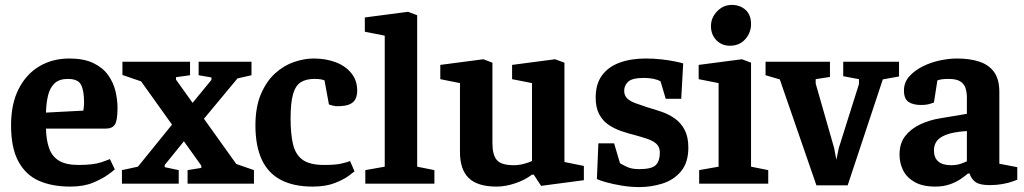

<svg xmlns="http://www.w3.org/2000/svg" viewBox="-20 -747 4166 781"><path d="M266 12Q192 12 138.5 -11.5Q85 -35 55 -90Q25 -145 25 -238Q25 -324 55.5 -384.5Q86 -445 139.5 -477Q193 -509 262 -509Q321 -509 359.5 -490.5Q398 -472 419.5 -442Q441 -412 449.5 -377Q458 -342 458 -308Q458 -256 447 -240Q436 -224 412 -224H167Q168 -177 180 -143.5Q192 -110 220.5 -93Q249 -76 299 -76Q360 -76 392 -87Q424 -98 427 -100L447 -58Q443 -54 420 -37Q397 -20 358.5 -4Q320 12 266 12ZM167 -289 319 -297Q322 -315 322 -330Q322 -379 309.5 -402.5Q297 -426 256 -426Q221 -426 202 -408Q183 -390 175.5 -359Q168 -328 167 -289Z M743 0V-55L799 -64V-73L554 -416L478 -442V-496H753V-441L696 -433V-423L941 -80L1013 -55V0ZM476 0V-55L541 -69L687 -249L736 -182L650 -76V-67L707 -55V0ZM803 -256 758 -322 840 -422V-432L788 -441V-496H1003V-441L946 -428Z M1252 12Q1174 12 1122 -15.5Q1070 -43 1044.5 -98.5Q1019 -154 1019 -237Q1019 -312 1041.5 -364.5Q1064 -417 1099.5 -449Q1135 -481 1176.5 -495Q1218 -509 1256 -509Q1305 -509 1345 -494Q1385 -479 1409 -449.5Q1433 -420 1433 -378Q1433 -361 1427 -346.5Q1421 -332 1404 -323.5Q1387 -315 1352 -315Q1342 -315 1331 -318Q1320 -321 1318 -322L1300 -420Q1296 -422 1286 -424Q1276 -426 1259 -426Q1225 -426 1203.5 -412.5Q1182 -399 1172 -364Q1162 -329 1162 -265Q1162 -202 1172 -160Q1182 -118 1211 -97Q1240 -76 1299 -76Q1346 -76 1370.5 -82Q1395 -88 1404 -92L1422 -50Q1419 -47 1398 -31.5Q1377 -16 1340.5 -2Q1304 12 1252 12Z M1466 0V-55L1545 -69V-602L1464 -618V-676L1640 -699L1677 -685V-69L1747 -55V0Z M2000 12Q1923 12 1887 -22.5Q1851 -57 1851 -129V-409L1771 -425V-483L1946 -506L1983 -492V-165Q1983 -117 2001 -96Q2019 -75 2070 -75Q2090 -75 2111 -80.5Q2132 -86 2144 -92V-409L2063 -425V-483L2238 -506L2276 -492V-88L2355 -72V-14L2181 9L2151 -37L2143 -36Q2116 -15 2076 -1.5Q2036 12 2000 12Z M2581 14Q2545 14 2509 8Q2473 2 2446 -5.5Q2419 -13 2408 -19L2414 -164H2478L2502 -83Q2510 -78 2529.5 -68.5Q2549 -59 2580 -59Q2631 -59 2647.5 -75.5Q2664 -92 2664 -126Q2664 -149 2650.5 -161.5Q2637 -174 2613.5 -182Q2590 -190 2564 -197Q2536 -204 2508 -213.5Q2480 -223 2456 -239Q2432 -255 2417.5 -282Q2403 -309 2403 -350Q2403 -405 2428.5 -440Q2454 -475 2500 -492Q2546 -509 2607 -509Q2639 -509 2670.5 -505.5Q2702 -502 2726 -497Q2750 -492 2759 -489L2751 -345H2688L2667 -416Q2655 -423 2637.5 -426.5Q2620 -430 2600 -430Q2551 -430 2535 -414.5Q2519 -399 2519 -378Q2519 -358 2532 -346Q2545 -334 2567 -326.5Q2589 -319 2615 -310Q2643 -302 2672 -292Q2701 -282 2725.5 -264.5Q2750 -247 2765 -218.5Q2780 -190 2780 -147Q2780 -86 2750.5 -50.5Q2721 -15 2675 -0.5Q2629 14 2581 14Z M2824 0V-55L2903 -69V-409L2822 -425V-483L2998 -506L3035 -492V-69L3105 -55V0ZM2949 -561Q2916 -561 2894 -583.5Q2872 -606 2872 -641Q2872 -675 2897 -701Q2922 -727 2957 -727Q2990 -727 3012.5 -707Q3035 -687 3035 -649Q3035 -614 3011.5 -587.5Q2988 -561 2949 -561Z M3301 7 3152 -424 3094 -441V-496H3356V-434L3298 -425V-407L3373 -145L3382 -97L3392 -145L3474 -405V-425L3410 -437V-496H3637V-436L3571 -424L3428 7Z M3785 12Q3733 12 3700.5 -6.5Q3668 -25 3653.5 -54.5Q3639 -84 3639 -118Q3639 -164 3662 -193.5Q3685 -223 3723 -241Q3761 -259 3806 -266L3913 -284V-350Q3913 -371 3907.5 -388.5Q3902 -406 3886 -416Q3870 -426 3839 -426Q3819 -426 3808.5 -424Q3798 -422 3793 -420L3779 -330Q3777 -329 3762.5 -324.5Q3748 -320 3726 -320Q3694 -320 3675.5 -332.5Q3657 -345 3657 -379Q3657 -412 3679 -436.5Q3701 -461 3734.5 -477.5Q3768 -494 3805 -501.5Q3842 -509 3872 -509Q3926 -509 3964.5 -496Q4003 -483 4024 -453.5Q4045 -424 4045 -373V-81L4118 -67V-16Q4115 -15 4099 -9Q4083 -3 4058.5 1.5Q4034 6 4007 6Q3965 6 3948 -6.5Q3931 -19 3924 -41H3917Q3908 -33 3889.5 -20Q3871 -7 3844.5 2.5Q3818 12 3785 12ZM3849 -75Q3871 -75 3887 -80.5Q3903 -86 3913 -91V-214Q3856 -210 3827.5 -198.5Q3799 -187 3789 -171Q3779 -155 3779 -136Q3779 -75 3849 -75Z"/></svg>

Font: Faustina
Style: Bold
Weight: 700
Designer: Alfonso Garcia
Foundry: http://www.omnibus-type.com
Version: Version 1.200